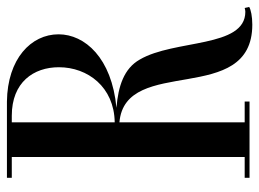

<svg xmlns="http://www.w3.org/2000/svg" viewBox="-117 -623 748 554"><g transform="rotate(-90 257.0 -346.0)"><path d="M511 -14C508 -13.1 503 -12.1 500 -12.1C395 -12.1 421 -217 362 -317C336.3 -362.2 285.6 -378.9 222.9 -384C367.1 -397.4 435 -475.4 435 -551C435 -630.2 364.5 -698.5 241 -700V-700H21V-686H81V-14H21V0H241V-14H181V-375.4C375.9 -358.9 225.5 8 463 8C486 8 506 4 514 -1ZM200 -686C296.8 -686 340 -623 340 -550C340 -467 283.1 -390.5 181 -389V-686Z"/></g></svg>

Font: Picaflor 36 pt
Style: Regular
Weight: 400
Designer: Ariel Martín Pérez
Foundry: Tunera Type Foundry
Version: Version 1.000;hotconv 1.0.109;makeotfexe 2.5.65596